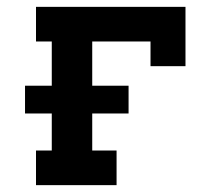

<svg xmlns="http://www.w3.org/2000/svg" viewBox="-20 -540 640 560"><path d="M85 0V-101H131V-209H53V-290H131V-419H85V-520H521V-347H419V-419H249V-290H355V-209H249V-101H320V0Z"/></svg>

Font: Iosevka Plex Etoile
Style: Bold
Weight: 700
Designer: Belleve Invis
Foundry: Belleve Invis
Version: Version 25.1.1; ttfautohint (v1.8.4)